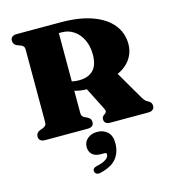

<svg xmlns="http://www.w3.org/2000/svg" viewBox="-139 -815 1107 1224"><g transform="rotate(-15 414.5 -203.0)"><path d="M756.5 -454.5Q756.5 -408.5 735 -370.2Q713.5 -332 673.5 -305.8Q633.5 -279.5 577.5 -269.5Q551 -264.5 529.5 -258.8Q508 -253 486.2 -248.5Q464.5 -244 436.5 -244Q405.5 -244 379.5 -248.2Q353.5 -252.5 332.8 -260.5Q312 -268.5 294.5 -279L295 -341Q308.5 -331.5 323 -325.2Q337.5 -319 355 -315.8Q372.5 -312.5 395 -312.5Q454 -312.5 487 -345.5Q520 -378.5 520 -449Q520 -503.5 500 -545.8Q480 -588 445 -612.2Q410 -636.5 365.5 -636.5H346V-109Q346 -96.5 350.8 -89Q355.5 -81.5 366.5 -76.5L381 -69.5Q396 -62 401.2 -54Q406.5 -46 406.5 -33Q406.5 0 364.5 0H86Q64.5 0 54.2 -9Q44 -18 44 -33Q44 -59.5 69.5 -69.5L89 -76.5Q102 -81.5 108.2 -89Q114.5 -96.5 114.5 -109V-591Q114.5 -603.5 108.2 -611.2Q102 -619 89 -623.5L69.5 -630.5Q44 -640.5 44 -667Q44 -682.5 54.2 -691.2Q64.5 -700 86 -700H374.5Q498 -700 583.2 -669Q668.5 -638 712.5 -582.8Q756.5 -527.5 756.5 -454.5ZM412.5 -271 636.5 -296 748 -104.5Q757 -89.5 764.2 -81.8Q771.5 -74 783 -68.5Q795 -62.5 800.8 -54.2Q806.5 -46 806.5 -33Q806.5 -18 796.2 -9Q786 0 764.5 0H515.5Q475.5 0 475.5 -33Q475.5 -41 478.8 -47.2Q482 -53.5 489.5 -58.5L496 -63Q505 -70 506.2 -76.5Q507.5 -83 501 -96ZM405 178.5Q366.5 178.5 347.8 159.5Q329 140.5 329 111.5Q329 77.5 354.5 56.2Q380 35 417.5 35Q460 35 486.2 60Q512.5 85 512.5 132.5Q512.5 194.5 479.5 235Q446.5 275.5 371.5 292.5Q355.5 296 346.2 291Q337 286 334.5 275.5Q332 265.5 337.5 257.2Q343 249 357.5 245.5Q389.5 239 408.2 229.8Q427 220.5 435 209.8Q443 199 443 190Q443 178.5 427.5 178.5Z"/></g></svg>

Font: Fraunces Black
Style: Regular
Weight: 900
Version: Version 1.000;[b76b70a41]